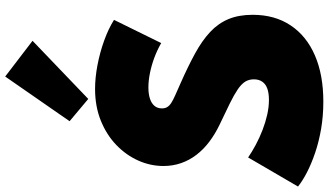

<svg xmlns="http://www.w3.org/2000/svg" viewBox="-276 -940 1233 720"><g transform="rotate(-90 340.0 -580.5)"><path d="M318.5 16Q265.5 16 217 7.8Q168.5 -0.5 127.2 -14.5Q86 -28.5 53.5 -45.2Q21 -62 0 -79L109 -266Q131 -251 157.2 -237Q183.5 -223 212 -212Q240.5 -201 269.2 -194.5Q298 -188 325 -188Q350 -188 367 -194Q384 -200 393 -212.8Q402 -225.5 402 -244.5Q402 -263.5 392.8 -277.8Q383.5 -292 363.5 -305.5Q343.5 -319 311 -335Q278.5 -351 232 -373Q196.5 -390 167.8 -411.8Q139 -433.5 118.8 -460Q98.5 -486.5 87.8 -517.5Q77 -548.5 77 -583.5Q77 -632.5 97.5 -678.2Q118 -724 156 -760.5Q194 -797 247.2 -818.5Q300.5 -840 366 -840Q408 -840 455.2 -831Q502.5 -822 547 -806Q591.5 -790 625 -769L538 -592Q512 -607 483 -617.8Q454 -628.5 425.5 -634.2Q397 -640 371.5 -640Q347 -640 329.5 -634.2Q312 -628.5 302.5 -617.2Q293 -606 293 -589Q293 -578 297.8 -569.8Q302.5 -561.5 313.2 -554.5Q324 -547.5 342 -539.5Q360 -531.5 386 -520Q450.5 -491.5 499 -465Q547.5 -438.5 579.8 -408.2Q612 -378 628 -339.5Q644 -301 644 -249Q644 -166 604.2 -106.5Q564.5 -47 491.5 -15.5Q418.5 16 318.5 16ZM328.5 -865.5 245 -935.5 412.5 -1177 546.5 -1074.5Z"/></g></svg>

Font: Spartan Thin Black
Style: Regular
Weight: 900
Version: Version 1.004